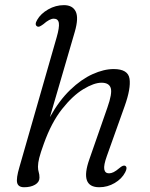

<svg xmlns="http://www.w3.org/2000/svg" viewBox="-20 -738 598 766"><path d="M479.5 -50.5Q466 -24.5 437.5 -7.8Q409 9 376 9Q297 9 336.5 -102.5L408.5 -309Q428.5 -365.5 421.8 -386.8Q415 -408 385 -408Q355 -408 312.5 -382.2Q270 -356.5 227.5 -302.8Q185 -249 155 -165Q141.5 -128 136.5 -107.8Q131.5 -87.5 131.5 -73Q131.5 -60.5 134.5 -51.2Q137.5 -42 137.5 -29Q137.5 -11.5 120 -1.2Q102.5 9 76.5 9Q53 9 48.5 -8.5Q44 -26 57.5 -71.5L206 -589Q217.5 -629 214.8 -646.2Q212 -663.5 194.5 -663.5Q178 -663.5 153 -641.5Q145.5 -636 139.5 -633Q133.5 -630 128.5 -632.5Q116.5 -639 128.5 -659Q142.5 -683.5 172.2 -700.5Q202 -717.5 235 -717.5Q269.5 -717.5 282 -692.2Q294.5 -667 278.5 -611.5L179 -270.5Q216 -337 260.2 -379.5Q304.5 -422 349.5 -442.2Q394.5 -462.5 433.5 -462.5Q491 -462.5 496.8 -423.8Q502.5 -385 477.5 -315L406.5 -116Q393 -78.5 396 -62.5Q399 -46.5 415 -46.5Q423.5 -46.5 433.2 -51.2Q443 -56 456.5 -67.5Q471.5 -80.5 479.5 -76.5Q490 -70.5 479.5 -50.5Z"/></svg>

Font: Fraunces 9pt Soft Light
Style: Italic
Weight: 300
Italic angle: -16°
Version: Version 1.000;[0bf87f6ff]